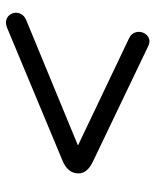

<svg xmlns="http://www.w3.org/2000/svg" viewBox="41 -610 518 640"><g transform="rotate(90 300.0 -290.0)"><path d="M71 -54Q57 -49 46.5 -52Q36 -55 29.5 -63.5Q23 -72 22.5 -82.5Q22 -93 27.5 -102.5Q33 -112 46 -118L521 -314L513 -268L108 -461Q95 -467 90 -477.5Q85 -488 86.5 -498.5Q88 -509 94.5 -517.5Q101 -526 112 -528.5Q123 -531 136 -524L518 -341Q558 -322 558 -293Q558 -274 547 -261Q536 -248 517 -240Z"/></g></svg>

Font: Nunito Medium
Style: Italic
Weight: 500
Designer: Vernon Adams
Foundry: Vernon Adams
Version: Version 3.601